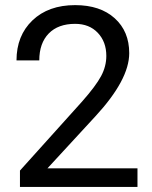

<svg xmlns="http://www.w3.org/2000/svg" viewBox="-20 -741 602 761"><path d="M524.9 0H59.1V-64.9L305.2 -338.4Q359.9 -400.4 380.6 -439.2Q401.4 -478 401.4 -519.5Q401.4 -575.2 367.7 -610.8Q334 -646.5 277.8 -646.5Q210.4 -646.5 173.1 -608.2Q135.7 -569.8 135.7 -501.5H45.4Q45.4 -599.6 108.6 -660.2Q171.9 -720.7 277.8 -720.7Q377 -720.7 434.6 -668.7Q492.2 -616.7 492.2 -530.3Q492.2 -425.3 358.4 -280.3L168 -73.7H524.9Z"/></svg>

Font: Roboto-o
Style: o-Regular
Weight: 400
Designer: Google
Version: Version 2.134; 2016; ttfautohint (v1.6)